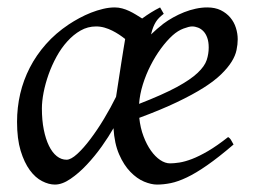

<svg xmlns="http://www.w3.org/2000/svg" viewBox="-20 -477 687 517"><path d="M444.8 -381.8Q428.7 -367.2 413.3 -346.2Q397.9 -325.2 385.5 -300.8Q373 -276.4 364.7 -249.8Q356.4 -223.1 354.5 -197.3Q418.5 -222.2 455.8 -242.4Q493.2 -262.7 512.2 -280.8Q531.2 -298.8 536.6 -315.4Q542 -332 542 -349.1Q542 -364.3 538.1 -375.2Q534.2 -386.2 527.8 -392.8Q521.5 -399.4 513.4 -402.6Q505.4 -405.8 497.1 -405.8Q489.3 -405.8 474.1 -400.1Q459 -394.5 444.8 -381.8ZM292.5 -216.3Q295.9 -238.3 299.6 -262.2Q303.2 -286.1 306.6 -307.6Q310.1 -329.1 312.7 -345.9Q315.4 -362.8 316.9 -371.1V-372.1Q309.6 -377.9 300.8 -383.8Q292 -389.6 282.2 -394.5Q272.5 -399.4 261.5 -402.6Q250.5 -405.8 238.8 -405.8Q216.3 -405.8 197 -394.8Q177.7 -383.8 161.4 -365.7Q145 -347.7 132.3 -324.5Q119.6 -301.3 110.8 -276.6Q102.1 -252 97.4 -228Q92.8 -204.1 92.8 -185.1Q92.8 -153.3 97.9 -127.9Q103 -102.5 111.8 -84.5Q120.6 -66.4 132.8 -56.6Q145 -46.9 159.2 -46.9Q170.9 -46.9 188 -62.5Q205.1 -78.1 223.6 -102.8Q242.2 -127.4 260.3 -157.5Q278.3 -187.5 292.5 -216.3ZM420.9 -439.9Q413.6 -434.1 408.4 -429Q403.3 -423.8 399.7 -418Q396 -412.1 392.8 -404.3Q389.6 -396.5 386.7 -384.3Q402.3 -399.4 419.9 -413.1Q431.6 -421.9 446 -429.9Q460.4 -438 475.8 -444.1Q491.2 -450.2 507.1 -453.6Q522.9 -457 538.1 -457Q559.1 -457 574.5 -449.5Q589.8 -441.9 600.1 -429.7Q610.4 -417.5 615.2 -402.1Q620.1 -386.7 620.1 -371.1Q620.1 -357.4 616.9 -342.3Q613.8 -327.1 603.8 -311Q593.8 -294.9 575.9 -277.3Q558.1 -259.8 528.6 -241Q499 -222.2 456.5 -201.9Q414.1 -181.6 355 -159.7Q357.9 -132.3 366.5 -109.9Q375 -87.4 386.5 -71.3Q397.9 -55.2 411.4 -46.1Q424.8 -37.1 438 -37.1Q448.2 -37.1 462.9 -39.3Q477.5 -41.5 496.8 -48.8Q516.1 -56.2 540.3 -70.3Q564.5 -84.5 594.2 -107.9Q599.6 -105 603 -98.4Q606.4 -91.8 608.9 -87.9Q568.4 -53.2 537.8 -32Q507.3 -10.7 483.2 0.7Q459 12.2 439.7 16.1Q420.4 20 402.8 20Q387.2 20 367.9 12Q348.6 3.9 331.1 -14.2Q313.5 -32.2 300.8 -61.3Q288.1 -90.3 285.6 -131.8Q272.9 -109.4 254.2 -83Q235.4 -56.6 213.9 -33.7Q192.4 -10.7 169.9 4.6Q147.5 20 127.9 20Q111.3 20 93.3 10.7Q75.2 1.5 60.3 -18.8Q45.4 -39.1 35.6 -71Q25.9 -103 25.9 -148.9Q25.9 -187.5 34.4 -224.4Q43 -261.2 60.3 -294.9Q77.6 -328.6 103.8 -358.2Q129.9 -387.7 165 -411.1Q178.2 -419.9 193.6 -428.2Q209 -436.5 225.1 -442.9Q241.2 -449.2 257.6 -453.1Q273.9 -457 289.1 -457Q299.3 -457 309.1 -454.3Q318.8 -451.7 328.1 -447.3Q337.4 -442.9 346.2 -437.5Q355 -432.1 362.8 -427.2Q374 -435.5 386.2 -443.1Q398.4 -450.7 411.1 -457Z"/></svg>

Font: Gentium Plus Afr
Style: Italic
Weight: 400
Italic angle: -8°
Designer: J. Victor Gaultney, Annie Olsen, Iska Routamaa, Becca Hirsbrunner
Foundry: SIL International
Version: Version 5.000